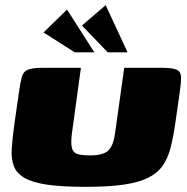

<svg xmlns="http://www.w3.org/2000/svg" viewBox="-20 -723 724 745"><path d="M661 -250Q653 -194 642.5 -152Q632 -110 611.5 -80.5Q591 -51 554.5 -33Q518 -15 459.5 -6.5Q401 2 312 2Q220 2 162.5 -6.5Q105 -15 74.5 -33Q44 -51 33.5 -79Q23 -107 25.5 -146Q28 -185 35 -236L53 -362Q59 -403 64.5 -424Q70 -445 88 -452.5Q106 -460 149 -460H294L259 -205Q254 -165 259.5 -147Q265 -129 283 -124.5Q301 -120 330 -120Q378 -120 398.5 -137.5Q419 -155 426 -203L462 -460H605Q649 -460 665.5 -452.5Q682 -445 682.5 -424Q683 -403 677 -362ZM270 -520 149 -597 240 -686 346 -520ZM398 -520 298 -624 390 -703 475 -520Z"/></svg>

Font: Genos Thin Black
Style: Italic
Weight: 900
Italic angle: -8°
Version: Version 1.010